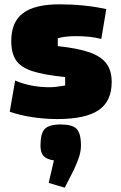

<svg xmlns="http://www.w3.org/2000/svg" viewBox="-20 -535 561 887"><path d="M25 0ZM255 -515Q370 -515 471 -493L448 -355Q400 -368 331 -368Q279 -368 247 -358V-322Q340 -312 394 -293Q448 -274 472 -241Q496 -208 496 -156Q496 -67 435.5 -26Q375 15 244 15Q186 15 127.5 6Q69 -3 25 -19L50 -163Q121 -132 210 -132Q235 -132 281 -140V-179Q182 -189 129 -206.5Q76 -224 54 -256.5Q32 -289 32 -346Q32 -433 86 -474Q140 -515 255 -515ZM205 310 229 206Q195 201 181 185.5Q167 170 167 137Q167 81 187 60.5Q207 40 261 40Q314 40 334 60.5Q354 81 354 137Q354 161 346.5 186Q339 211 322 248L279 332Z"/></svg>

Font: Changa Black
Style: Regular
Weight: 900
Designer: Eduardo Rodriguez Tunni
Foundry: Eduardo Rodriguez Tunni
Version: Version 2.001; ttfautohint (v1.5.10-5e6f)